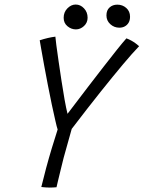

<svg xmlns="http://www.w3.org/2000/svg" viewBox="-20 -821 633 846"><path d="M234 -250.5Q230.5 -260 223.8 -289.8Q217 -319.5 208.2 -360.5Q199.5 -401.5 190.8 -446.8Q182 -492 174.5 -533.2Q167 -574.5 161.8 -604.2Q156.5 -634 155 -643.5Q173.5 -649.5 190.5 -653.5Q207.5 -657.5 224 -659.5Q224.5 -651.5 228.2 -622.5Q232 -593.5 238 -552.2Q244 -511 250.8 -466.2Q257.5 -421.5 264.5 -382.5Q271.5 -343.5 277.5 -319.5Q288.5 -333.5 313.5 -366.8Q338.5 -400 370.8 -442Q403 -484 435.8 -526.2Q468.5 -568.5 495.5 -602.2Q522.5 -636 537 -652Q548 -648 558.8 -642Q569.5 -636 578.2 -629.5Q587 -623 593 -617.5Q564 -587.5 522 -537.5Q480 -487.5 423.5 -416.8Q367 -346 296 -253Q293 -241.5 286.2 -218Q279.5 -194.5 272.5 -169Q265.5 -143.5 260.5 -126Q255 -104 248.2 -76.2Q241.5 -48.5 236 -26Q230.5 -3.5 229 4Q223 4.5 215.2 5Q207.5 5.5 199.5 5.5Q190.5 5.5 181 4.8Q171.5 4 162 3Q171.5 -36.5 183.2 -80.2Q195 -124 208.2 -167.8Q221.5 -211.5 234 -250.5ZM314.5 -691.5Q294 -691.5 277.2 -705.5Q260.5 -719.5 260.5 -742.5Q260.5 -767.5 277 -784.2Q293.5 -801 313.5 -801Q334.5 -801 350.2 -784.2Q366 -767.5 366 -743Q366 -721 350 -706.2Q334 -691.5 314.5 -691.5ZM506 -699Q483 -699 466 -714.5Q449 -730 449 -753Q449 -776 462.8 -788.2Q476.5 -800.5 497 -800.5Q520 -800.5 536.5 -785.8Q553 -771 553 -747.5Q553 -732 546.8 -721.2Q540.5 -710.5 530 -704.8Q519.5 -699 506 -699Z"/></svg>

Font: Grandstander Thin ExtraLight
Style: Italic
Weight: 250
Italic angle: -15°
Version: Version 1.200